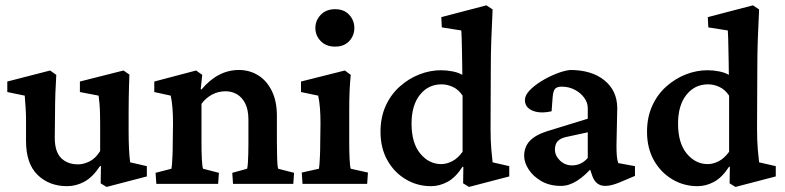

<svg xmlns="http://www.w3.org/2000/svg" viewBox="-20 -700 2987 731"><path d="M475.6 -82 539.1 -67.4V-28.3L385.7 11.7L363.3 -2L364.3 -67.4L361.3 -68.4Q333 -25.4 301.3 -8.3Q269.5 8.8 235.4 8.8Q167 8.8 123 -34.2Q79.1 -77.1 79.1 -163.1V-246.1Q79.1 -265.6 77.6 -288.6Q76.2 -311.5 74.2 -335.9L7.8 -349.6V-389.6L170.9 -431.6L194.3 -415Q192.4 -385.7 190.9 -346.7Q189.5 -307.6 189.5 -266.6L188.5 -175.8Q188.5 -122.1 212.9 -98.1Q237.3 -74.2 277.3 -74.2Q298.8 -74.2 321.8 -85.9Q344.7 -97.7 361.3 -125V-229.5Q361.3 -250 360.8 -268.6Q360.4 -287.1 358.9 -304.2Q357.4 -321.3 355.5 -335.9L284.2 -349.6V-389.6L450.2 -431.6L472.7 -416Q471.7 -394.5 471.2 -373Q470.7 -351.6 470.2 -327.1Q469.7 -302.7 469.7 -272.5V-197.3Q469.7 -164.1 471.2 -133.3Q472.7 -102.5 475.6 -82Z M575.2 0 572.3 -42 632.8 -57.6Q633.8 -61.5 634.8 -73.7Q635.7 -85.9 636.7 -106.9Q637.7 -127.9 637.7 -157.2L638.7 -231.4Q638.7 -262.7 636.7 -288.1Q634.8 -313.5 629.9 -335.9L567.4 -349.6V-389.6L726.6 -431.6L750 -415L744.1 -360.4L747.1 -359.4Q778.3 -396.5 814 -415Q849.6 -433.6 889.6 -433.6Q929.7 -433.6 962.4 -413.6Q995.1 -393.6 1014.6 -354.5Q1034.2 -315.4 1034.2 -258.8V-157.2Q1034.2 -124 1035.2 -95.2Q1036.1 -66.4 1039.1 -57.6L1099.6 -42L1096.7 0H867.2L864.3 -42L920.9 -57.6Q922.9 -65.4 923.8 -80.1Q924.8 -94.7 925.3 -114.3Q925.8 -133.8 925.8 -154.3V-244.1Q925.8 -282.2 913.6 -306.2Q901.4 -330.1 881.8 -341.3Q862.3 -352.5 838.9 -352.5Q811.5 -352.5 788.1 -340.3Q764.6 -328.1 747.1 -304.7V-160.2Q747.1 -123 748.5 -94.2Q750 -65.4 752.9 -57.6L813.5 -42L810.5 0Z M1131.8 0 1128.9 -43 1194.3 -57.6Q1195.3 -61.5 1196.3 -74.2Q1197.3 -86.9 1198.2 -107.9Q1199.2 -128.9 1199.2 -157.2L1200.2 -231.4Q1200.2 -261.7 1198.2 -287.6Q1196.3 -313.5 1191.4 -335.9L1126 -349.6V-389.6L1293 -431.6L1315.4 -415Q1312.5 -384.8 1311 -354Q1309.6 -323.2 1309.6 -283.2V-160.2Q1309.6 -124 1311 -94.7Q1312.5 -65.4 1315.4 -57.6L1380.9 -43L1377.9 0ZM1255.9 -522.5Q1221.7 -522.5 1201.2 -543.5Q1180.7 -564.5 1180.7 -593.8Q1180.7 -622.1 1201.2 -643.6Q1221.7 -665 1255.9 -665Q1290 -665 1309.6 -643.6Q1329.1 -622.1 1329.1 -593.8Q1329.1 -564.5 1309.6 -543.5Q1290 -522.5 1255.9 -522.5Z M1765.6 11.7 1743.2 -2 1744.1 -64.5 1741.2 -65.4Q1714.8 -24.4 1684.1 -7.8Q1653.3 8.8 1621.1 8.8Q1568.4 8.8 1524.4 -17.6Q1480.5 -43.9 1454.6 -90.3Q1428.7 -136.7 1428.7 -198.2Q1428.7 -252.9 1448.2 -296.4Q1467.8 -339.8 1501.5 -370.1Q1535.2 -400.4 1576.2 -416.5Q1617.2 -432.6 1659.2 -432.6Q1680.7 -432.6 1703.1 -428.2Q1725.6 -423.8 1740.2 -415Q1740.2 -432.6 1739.7 -457.5Q1739.3 -482.4 1738.8 -507.8Q1738.3 -533.2 1737.8 -553.7Q1737.3 -574.2 1736.3 -584L1662.1 -595.7L1660.2 -634.8L1832 -679.7L1855.5 -664.1Q1852.5 -603.5 1850.6 -550.3Q1848.6 -497.1 1848.6 -438.5L1847.7 -212.9Q1847.7 -163.1 1850.6 -130.9Q1853.5 -98.6 1855.5 -82L1918.9 -67.4V-28.3ZM1660.2 -75.2Q1679.7 -75.2 1701.2 -85.9Q1722.7 -96.7 1741.2 -122.1V-335.9Q1725.6 -359.4 1704.1 -369.1Q1682.6 -378.9 1661.1 -378.9Q1610.4 -378.9 1578.6 -338.9Q1546.9 -298.8 1546.9 -229.5Q1546.9 -155.3 1580.1 -115.2Q1613.3 -75.2 1660.2 -75.2Z M2116.2 7.8Q2072.3 7.8 2040.5 -10.7Q2008.8 -29.3 1992.2 -55.7Q1975.6 -82 1975.6 -106.4Q1975.6 -140.6 1997.1 -163.6Q2018.6 -186.5 2065.4 -201.2L2217.8 -248V-288.1Q2217.8 -309.6 2204.1 -328.1Q2190.4 -346.7 2168 -358.4Q2145.5 -370.1 2119.1 -370.1Q2100.6 -370.1 2093.3 -361.8Q2085.9 -353.5 2084 -329.1L2080.1 -276.4Q2036.1 -266.6 2007.3 -278.8Q1978.5 -291 1978.5 -319.3Q1978.5 -336.9 1996.1 -355.5Q2013.7 -374 2040.5 -390.6Q2067.4 -407.2 2096.7 -418.9Q2126 -430.7 2150.4 -433.6Q2232.4 -433.6 2280.8 -394.5Q2329.1 -355.5 2330.1 -290L2327.1 -145.5Q2327.1 -121.1 2328.6 -105Q2330.1 -88.9 2334 -79.1L2397.5 -67.4V-30.3L2339.8 -5.9Q2323.2 1 2309.6 4.4Q2295.9 7.8 2284.2 7.8Q2249 7.8 2235.4 -29.3L2220.7 -72.3L2239.3 -68.4Q2209 -32.2 2177.7 -12.2Q2146.5 7.8 2116.2 7.8ZM2158.2 -70.3Q2174.8 -70.3 2189.9 -77.1Q2205.1 -84 2217.8 -98.6V-196.3L2136.7 -178.7Q2113.3 -173.8 2103 -162.1Q2092.8 -150.4 2092.8 -130.9Q2092.8 -107.4 2111.8 -88.9Q2130.9 -70.3 2158.2 -70.3Z M2780.3 11.7 2757.8 -2 2758.8 -64.5 2755.9 -65.4Q2729.5 -24.4 2698.7 -7.8Q2668 8.8 2635.7 8.8Q2583 8.8 2539.1 -17.6Q2495.1 -43.9 2469.2 -90.3Q2443.4 -136.7 2443.4 -198.2Q2443.4 -252.9 2462.9 -296.4Q2482.4 -339.8 2516.1 -370.1Q2549.8 -400.4 2590.8 -416.5Q2631.8 -432.6 2673.8 -432.6Q2695.3 -432.6 2717.8 -428.2Q2740.2 -423.8 2754.9 -415Q2754.9 -432.6 2754.4 -457.5Q2753.9 -482.4 2753.4 -507.8Q2752.9 -533.2 2752.4 -553.7Q2752 -574.2 2751 -584L2676.8 -595.7L2674.8 -634.8L2846.7 -679.7L2870.1 -664.1Q2867.2 -603.5 2865.2 -550.3Q2863.3 -497.1 2863.3 -438.5L2862.3 -212.9Q2862.3 -163.1 2865.2 -130.9Q2868.2 -98.6 2870.1 -82L2933.6 -67.4V-28.3ZM2674.8 -75.2Q2694.3 -75.2 2715.8 -85.9Q2737.3 -96.7 2755.9 -122.1V-335.9Q2740.2 -359.4 2718.8 -369.1Q2697.3 -378.9 2675.8 -378.9Q2625 -378.9 2593.3 -338.9Q2561.5 -298.8 2561.5 -229.5Q2561.5 -155.3 2594.7 -115.2Q2627.9 -75.2 2674.8 -75.2Z"/></svg>

Font: Crimson Pro SemiBold
Style: Regular
Weight: 600
Designer: Jacques Le Bailly
Foundry: Baron von Fonthausen
Version: Version 1.003